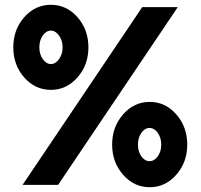

<svg xmlns="http://www.w3.org/2000/svg" viewBox="-20 -780 846 810"><path d="M194.8 -400.9Q128.4 -400.9 82.3 -453.1Q36.1 -505.4 36.1 -580.1Q36.1 -655.3 82.3 -707.5Q128.4 -759.8 194.8 -759.8Q260.7 -759.8 306.9 -707.5Q353 -655.3 353 -580.1Q353 -505.9 306.9 -453.4Q260.7 -400.9 194.8 -400.9ZM580.1 -750H730L225.1 0H75.2ZM194.8 -509.8Q213.9 -509.8 229 -530.5Q244.1 -551.3 244.1 -580.1Q244.1 -609.4 229 -630.1Q213.9 -650.9 194.8 -650.9Q175.3 -650.9 160.6 -630.4Q146 -609.9 146 -580.1Q146 -551.3 160.6 -530.5Q175.3 -509.8 194.8 -509.8ZM611.8 9.8Q545.4 9.8 499.3 -42.7Q453.1 -95.2 453.1 -169.9Q453.1 -244.6 499.3 -297.4Q545.4 -350.1 611.8 -350.1Q677.7 -350.1 723.9 -297.4Q770 -244.6 770 -169.9Q770 -95.7 723.9 -43Q677.7 9.8 611.8 9.8ZM610.8 -240.2Q591.3 -240.2 576.7 -220Q562 -199.7 562 -169.9Q562 -140.6 576.4 -120.4Q590.8 -100.1 610.8 -100.1Q630.9 -100.1 645.5 -120.4Q660.2 -140.6 660.2 -169.9Q660.2 -199.2 645.5 -219.7Q630.9 -240.2 610.8 -240.2Z"/></svg>

Font: Oakes Grotesk Bold
Style: Regular
Weight: 700
Designer: Samuel Oakes
Foundry: Samuel Oakes
Version: Version 1.000;PS 001.000;hotconv 1.0.88;makeotf.lib2.5.64775